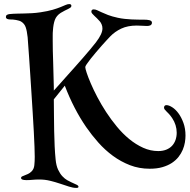

<svg xmlns="http://www.w3.org/2000/svg" viewBox="-20 -855 927 939"><path d="M438 -809.1Q446.3 -809.1 454.8 -805.2Q463.4 -801.3 476.3 -795.2Q489.3 -789.1 508.3 -781.7Q527.3 -774.4 556.2 -768.1Q572.3 -764.6 589.4 -762.7Q606.4 -760.7 623 -760Q639.6 -759.3 655.3 -759Q670.9 -758.8 684.1 -758.8Q691.4 -758.8 698.2 -758.3Q705.1 -757.8 710.7 -756.3Q716.3 -754.9 719.7 -752Q723.1 -749 723.1 -744.1Q723.1 -738.8 720.7 -735.6Q718.3 -732.4 714.6 -730.7Q710.9 -729 706.5 -728.5Q702.1 -728 698.2 -728Q687.5 -728 675.3 -729Q663.1 -730 648.9 -730Q604.5 -730 573 -715.1Q541.5 -700.2 519 -676.8Q513.2 -670.9 501.7 -658.4Q490.2 -646 476.8 -630.9Q463.4 -615.7 449.2 -598.9Q435.1 -582 423.3 -567.4Q411.6 -552.7 404.3 -541.7Q397 -530.8 397 -526.9Q397 -519.5 404.1 -498.3Q411.1 -477.1 424.1 -446.8Q437 -416.5 456.1 -380.1Q475.1 -343.8 499 -307.1Q522.9 -270.5 551.3 -236.1Q579.6 -201.7 612.1 -175Q644.5 -148.4 680.2 -132.3Q715.8 -116.2 753.9 -116.2Q775.9 -116.2 793 -123Q810.1 -129.9 821.3 -141.8Q832.5 -153.8 838.4 -170.4Q844.2 -187 844.2 -206.1Q844.2 -224.6 838.6 -242.9Q833 -261.2 821.8 -277.8Q813.5 -290 806.4 -297.6Q799.3 -305.2 793.9 -310.3Q788.6 -315.4 785.4 -319.6Q782.2 -323.7 782.2 -329.1Q782.2 -333 784.7 -336.9Q787.1 -340.8 793.9 -340.8Q806.2 -340.8 822.5 -330.3Q838.9 -319.8 853 -300.5Q867.2 -281.2 877.2 -253.7Q887.2 -226.1 887.2 -191.9Q887.2 -176.8 884.3 -158.7Q881.3 -140.6 873.8 -122.6Q866.2 -104.5 853.3 -87.9Q840.3 -71.3 820.8 -58.3Q801.3 -45.4 774.4 -37.6Q747.6 -29.8 711.9 -29.8Q660.6 -29.8 615.7 -47.1Q570.8 -64.5 532 -93Q493.2 -121.6 460.7 -158.2Q428.2 -194.8 401.9 -232.9Q340.3 -322.3 296.9 -436L243.2 -369.1Q243.7 -332.5 243.9 -292.7Q244.1 -252.9 244.9 -214.4Q245.6 -175.8 247.3 -140.1Q249 -104.5 252 -75.2Q254.9 -44.9 264.2 -25.1Q273.4 -5.4 285.2 7.1Q296.9 19.5 308.6 26.1Q320.3 32.7 328.1 36.1Q344.7 43.5 354.2 48.1Q363.8 52.7 363.8 58.1Q363.8 60.5 361.8 62.3Q359.9 64 353 64Q337.4 64 317.6 57.6Q297.9 51.3 274.7 43.5Q251.5 35.6 225.8 29.3Q200.2 22.9 172.9 22.9Q153.3 22.9 138.7 24.4Q124 25.9 109.9 25.9Q95.7 25.9 89.4 23.2Q83 20.5 83 15.1Q83 10.3 87.9 7.8Q92.8 5.4 100.3 2.7Q107.9 0 116.9 -4.2Q126 -8.3 134.8 -17.1Q146 -28.3 147.9 -47.1Q149.9 -65.9 149.9 -87.9Q149.9 -105 148.7 -137.5Q147.5 -169.9 145.3 -211.4Q143.1 -252.9 140.1 -301Q137.2 -349.1 134 -397.5Q130.9 -445.8 127.9 -491.7Q125 -537.6 122.3 -575Q119.6 -612.3 117.7 -638.2Q115.7 -664.1 115.2 -672.9Q111.8 -704.1 105.7 -721.7Q99.6 -739.3 84 -749Q79.6 -752 72.8 -753.9Q65.9 -755.9 58.6 -757.3Q51.3 -758.8 43.7 -759.3Q36.1 -759.8 29.8 -759.8Q26.9 -759.8 23.2 -760.3Q19.5 -760.7 16.4 -762Q13.2 -763.2 11 -765.6Q8.8 -768.1 8.8 -772Q8.8 -778.8 13.7 -782Q18.6 -785.2 25.9 -786.1Q46.4 -788.1 64 -788.3Q81.5 -788.6 99.4 -789.1Q117.2 -789.6 136.2 -790.5Q155.3 -791.5 178.2 -794.9Q213.9 -800.3 237.3 -807.1Q260.7 -814 276.1 -820.3Q291.5 -826.7 301 -830.8Q310.5 -835 318.8 -835Q329.1 -835 329.1 -826.2Q329.1 -820.8 323.7 -817.1Q318.4 -813.5 313 -811Q305.7 -807.1 296.6 -803Q287.6 -798.8 276.9 -792Q255.9 -778.3 248.3 -757.6Q240.7 -736.8 238.8 -705.1Q238.3 -700.7 238 -694.3Q237.8 -688 237.8 -681.2Q237.8 -674.3 237.8 -667.5Q237.8 -660.6 237.8 -654.8Q237.8 -607.9 240 -551Q242.2 -494.1 243.2 -430.2V-412.1Q251.5 -420.9 267.1 -438.5Q282.7 -456.1 302.5 -478.3Q322.3 -500.5 344.2 -524.9Q366.2 -549.3 386.2 -572.5Q406.2 -595.7 422.9 -615.5Q439.5 -635.3 449.2 -647.9Q465.8 -669.9 473.4 -686.3Q481 -702.6 481 -715.8Q481 -727.1 476.8 -736.3Q472.7 -745.6 467.8 -751Q461.4 -758.8 454.3 -765.4Q447.3 -772 441.2 -777.8Q435.1 -783.7 430.9 -788.6Q426.8 -793.5 426.8 -797.9Q426.8 -802.7 429.4 -805.9Q432.1 -809.1 438 -809.1Z"/></svg>

Font: Henny Penny
Style: Regular
Weight: 400
Version: Version 1.001